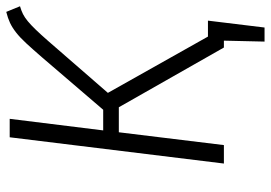

<svg xmlns="http://www.w3.org/2000/svg" viewBox="-146 -590 866 614"><g transform="rotate(-90 287.0 -283.0)"><path d="M214 -685 177 -386H243L411 -582Q437 -612 455.5 -632Q474 -652 490 -664.5Q506 -677 521 -684Q536 -691 556 -696L574 -652Q560 -648 549 -642.5Q538 -637 526 -627Q514 -617 499 -601.5Q484 -586 463 -562L297 -371L477 -51H528L506 130H461L464 0H442L251 -336H171L130 0H71L155 -685Z"/></g></svg>

Font: Glekhifnjqigglhiwekvrgaqftz
Style: Regular
Weight: 300
Italic angle: -8°
Designer: Carrois Corporate & Edenspiekermann
Foundry: Carrois Corporate GbR & Edenspiekermann AG
Version: Version 2.001